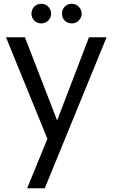

<svg xmlns="http://www.w3.org/2000/svg" viewBox="-20 -747 603 1025"><path d="M201 -622C229 -622 253 -645 253 -674C253 -703 229 -727 201 -727C170 -727 148 -703 148 -674C148 -645 170 -622 201 -622ZM363 -622C392 -622 416 -645 416 -674C416 -703 392 -727 363 -727C332 -727 311 -703 311 -674C311 -645 332 -622 363 -622ZM285 -104 113 -548H12L233 -6L125 258H219L549 -548H455Z"/></svg>

Font: Matrixport Regular
Style: Regular
Weight: 400
Designer: Ninad Kale (Devanagari), Jonny Pinhorn (Latin)
Foundry: Indian Type Foundry
Version: Version 3.200;PS 1.000;hotconv 16.6.54;makeotf.lib2.5.65590